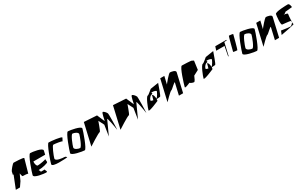

<svg xmlns="http://www.w3.org/2000/svg" viewBox="327 -2512 6973 4412"><g transform="rotate(-30 3813.0 -306.0)"><path d="M31 0H141L224 -121L295 -279C300 -300 304 -194 328 -194C354 -194 449 -190 464 -178L565 -536C551 -560 326 -566 300 -566C272 -566 167 -432 163 -414L144 -332H163Z M533 -98C516 -24 789 6 833 6C905 6 807 -72 851 -72H712C784 -72 681 -132 725 -132C797 -132 962 -164 974 -194L968 -272C960 -260 811 -232 749 -232C715 -232 698 -313 705 -362H1018L1041 -462C1052 -531 795 -566 738 -566C684 -566 549 -168 533 -98Z M1028 -104C1008 -19 1386 -52 1428 -56C1423 -63 1415 -94 1370 -94C1335 -94 1140 -109 1157 -181C1171 -242 1266 -468 1295 -468C1341 -468 1517 -442 1517 -426L1559 -504C1563 -538 1286 -566 1228 -566C1180 -566 1044 -173 1028 -104ZM1428 -56H1432C1430 -53 1430 -54 1428 -56Z M1532 -106C1518 -44 1804 6 1857 6C1909 6 2047 -394 2061 -456C2075 -518 1790 -566 1738 -566C1686 -566 1546 -166 1532 -106ZM1659 -183C1671 -234 1761 -468 1803 -468C1845 -468 1946 -428 1934 -378C1922 -328 1834 -92 1791 -92C1748 -92 1647 -132 1659 -183Z M2031 8C2031 8 2328 -186 2366 -186C2386 -186 2477 -466 2467 -424L2540 -280L2495 8L2661 -356C2673 -410 2724 -128 2738 -32C2742 -6 2757 -490 2739 -468C2731 -494 2677 -552 2656 -552C2625 -552 2599 -364 2589 -346L2502 -548L2164 -569Z M2804 8C2804 8 3101 -186 3139 -186C3159 -186 3250 -466 3240 -424L3313 -280L3268 8L3434 -356C3446 -410 3497 -128 3511 -32C3515 -6 3530 -490 3512 -468C3504 -494 3450 -552 3429 -552C3398 -552 3372 -364 3362 -346L3275 -548L2937 -569Z M3584 -56C3573 -10 3872 -143 3872 -143C3875 -155 3876 -170 3877 -186C3912 -191 3949 -194 3970 -194C3991 -194 4078 -459 4092 -494L3882 -461C3881 -472 3768 -360 3739 -360C3695 -360 3596 -110 3584 -56ZM3736 -234C3746 -278 3800 -336 3823 -336C3884 -336 3829 -380 3852 -380C3912 -380 3975 -362 3970 -341C3967 -328 3916 -222 3877 -199C3876 -254 3861 -316 3835 -316C3793 -316 3838 -304 3819 -281L3797 -202C3763 -208 3732 -218 3736 -234ZM4092 -494H4093C4094 -499 4094 -499 4092 -494Z M4056 0C4056 0 4241 -194 4271 -194C4291 -194 4440 -350 4430 -308L4359 0H4470L4584 -494C4596 -548 4476 -566 4445 -566C4414 -566 4259 -377 4248 -359L4295 -561H4186Z M4572 -102C4566 -76 4631 -99 4715 -136C4740 -111 4789 -94 4817 -94C4838 -94 4871 -165 4894 -223C4970 -262 5031 -295 5031 -295L5062 -525L5019 -547C5010 -560 4791 -566 4763 -566C4709 -566 4585 -160 4572 -102Z M5045 -56C5034 -10 5333 -143 5333 -143C5336 -155 5337 -170 5338 -186C5373 -191 5410 -194 5431 -194C5452 -194 5539 -459 5553 -494L5343 -461C5342 -472 5229 -360 5200 -360C5156 -360 5057 -110 5045 -56ZM5197 -234C5207 -278 5261 -336 5284 -336C5345 -336 5290 -380 5313 -380C5373 -380 5436 -362 5431 -341C5428 -328 5377 -222 5338 -199C5337 -254 5322 -316 5296 -316C5254 -316 5299 -304 5280 -281L5258 -202C5224 -208 5193 -218 5197 -234ZM5553 -494H5554C5555 -499 5555 -499 5553 -494Z M5617 -466H5837L5789 -215H5802L5879 -548H5940L5944 -566H5650Z M5940 -250C5938 -240 6032 -232 6042 -232C6053 -232 6145 -591 6147 -601C6149 -611 6054 -620 6043 -620C6033 -620 5942 -260 5940 -250Z M6102 -106C6088 -44 6374 6 6427 6C6479 6 6617 -394 6631 -456C6645 -518 6360 -566 6308 -566C6256 -566 6116 -166 6102 -106ZM6229 -183C6241 -234 6331 -468 6373 -468C6415 -468 6516 -428 6504 -378C6492 -328 6404 -92 6361 -92C6318 -92 6217 -132 6229 -183Z M6603 0C6603 0 6788 -194 6818 -194C6838 -194 6987 -350 6977 -308L6906 0H7017L7131 -494C7143 -548 7023 -566 6992 -566C6961 -566 6806 -377 6795 -359L6842 -561H6733Z M7100 -27C7100 -27 7510 -100 7462 -112C7456 -113 7453 -133 7453 -162C7432 -129 7392 -94 7378 -94C7316 -94 7139 -123 7139 -123ZM7227 -508C7219 -472 7191 -239 7231 -229C7254 -223 7412 -215 7455 -198C7458 -266 7466 -353 7470 -371C7477 -402 7354 -406 7373 -406C7409 -406 7443 -446 7443 -446L7626 -464C7626 -464 7619 -566 7573 -566C7539 -566 7239 -562 7227 -508ZM7455 -198C7455 -185 7453 -173 7453 -162C7458 -171 7463 -180 7465 -188C7466 -192 7462 -195 7455 -198Z"/></g></svg>

Font: Crazy Punk
Style: Obl
Weight: 400
Version: Version 1